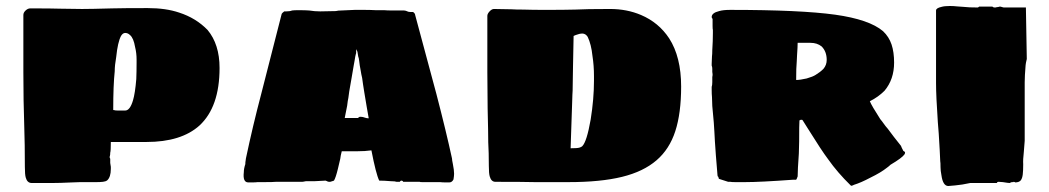

<svg xmlns="http://www.w3.org/2000/svg" viewBox="-20 -608 3501 641"><path d="M66 -15Q63 -25 63 -51Q63 -128 61 -185Q58 -272 58 -366V-558Q58 -566 65.5 -573Q73 -580 81 -580Q153 -580 181 -579L254 -578Q284 -578 354 -580Q390 -581 473 -581Q534 -581 578 -566Q634 -548 673 -508Q713 -460 713 -381Q713 -251 646 -189Q585 -134 469 -134H350Q350 -104 348 -98Q348 -91 347 -88Q346 -85 346 -84Q346 -81 348 -78V-64L350 -51V-44Q350 -17 338 -6Q333 -2 323.5 -1Q314 0 303 0H249L221 1Q179 3 153 3H86Q71 3 66 -15ZM398 -239Q414 -239 424 -273Q431 -296 435 -344Q436 -368 436 -400V-409Q436 -431 431 -451Q426 -481 414 -491Q407 -498 398 -498Q390 -498 384 -488Q373 -467 368 -418Q363 -390 363 -370Q358 -324 358 -241Q358 -241 359.5 -240.5Q361 -240 363 -240Q364 -239 374 -239Z M794 -33Q794 -45 799 -60Q799 -67 800 -71.5Q801 -76 801 -79Q824 -188 852 -294L920 -560Q920 -562 923 -565Q926 -568 929 -570H936Q948 -570 955 -573Q961 -574 976 -574Q1000 -574 1012 -573Q1030 -570 1049 -570L1101 -571Q1109 -573 1120 -573L1164 -575H1197Q1216 -575 1234 -574H1262Q1272 -573 1291 -573H1329Q1332 -573 1335 -572Q1338 -571 1340 -570Q1344 -568 1350 -568H1359Q1366 -563 1366 -558L1437 -294Q1470 -167 1489 -79Q1489 -74 1492 -60Q1496 -40 1496 -28Q1496 -21 1494 -9Q1489 1 1480 1H1469Q1456 1 1449 0H1427H1406H1389Q1382 0 1381 -1H1326L1325 -3Q1323 -5 1319 -5L1316 -3Q1316 -1 1314 -1H1311H1304Q1299 -3 1286 -3Q1262 -5 1246 -5Q1235 -28 1220 -106Q1199 -103 1172 -103H1146H1121Q1117 -88 1116 -78Q1115 -73 1108 -44Q1101 -15 1095 -5L1089 -3Q1086 -2 1084 -1.5Q1082 -1 1082 -1H1080Q1074 -1 1072 -3Q1068 -5 1067 -5L1029 -3H1001Q996 -2 993 -1.5Q990 -1 989 -1H909H901Q892 0 864 0H840Q834 1 821 1H809Q790 1 794 -33ZM1204 -253 1196 -301Q1194 -315 1192 -326.5Q1190 -338 1189 -348Q1186 -360 1184.5 -370.5Q1183 -381 1181 -390Q1180 -396 1179 -405.5Q1178 -415 1176 -419L1174 -431Q1174 -435 1172 -438L1171 -444Q1169 -438 1169 -438V-434V-431Q1169 -430 1168 -427.5Q1167 -425 1166 -419Q1165 -414 1164 -406.5Q1163 -399 1161 -390L1154 -349L1146 -303L1143 -281Q1141 -273 1139 -255Q1130 -210 1131 -214H1175Q1176 -215 1178 -216.5Q1180 -218 1181 -218H1184Q1189 -218 1192.5 -217Q1196 -216 1199 -215Q1205 -213 1211 -213Q1205 -247 1204 -253Z M1634 -1Q1620 -1 1615 -19Q1612 -29 1612 -54Q1612 -99 1610 -133Q1610 -164 1608 -246L1607 -366V-555Q1607 -562 1614.5 -570Q1622 -578 1629 -578L1687 -577Q1701 -576 1728 -576Q1757 -575 1800 -575Q1864 -575 1900 -576Q1935 -578 2017 -578Q2073 -578 2120 -558Q2179 -533 2214 -480Q2254 -418 2254 -319Q2254 -230 2234.5 -170Q2215 -110 2172 -73Q2128 -35 2056.5 -17.5Q1985 0 1878 0H1765Q1727 -1 1634 -1ZM1914 -115Q1921 -117 1924 -120Q1939 -135 1952 -209Q1963 -278 1963 -338V-354Q1963 -389 1958 -421Q1954 -460 1942 -485Q1935 -496 1924 -496Q1915 -496 1902 -491L1895 -488Q1895 -465 1893 -385L1892 -323Q1892 -303 1891 -292L1890 -261L1885 -113Q1907 -113 1914 -115Z M2745 -76Q2723 -105 2677 -179L2660 -206Q2659 -207 2658.5 -207.5Q2658 -208 2658 -208H2653L2649 -206Q2648 -193 2648 -136Q2648 -99 2644 -49L2643 -19Q2639 -8 2638 -8H2631H2628Q2518 0 2468 0H2453H2434Q2423 0 2418 -1H2411L2380 -11L2378 -18Q2376 -18 2375.5 -22Q2375 -26 2375 -28Q2372 -70 2370 -89Q2366 -143 2365 -168Q2363 -192 2363 -199L2358 -254L2357 -284Q2356 -293 2356 -309V-318Q2358 -323 2358 -334V-351Q2359 -355 2359 -360L2358 -368V-378Q2358 -385 2356 -389V-395L2357 -420Q2358 -427 2358 -441Q2360 -471 2360 -498V-508Q2359 -511 2359 -521V-535V-545Q2356 -548 2356 -551Q2356 -565 2381 -571Q2394 -575 2418 -575Q2652 -575 2768 -559Q2882 -543 2928 -504Q2948 -485 2956.5 -459.5Q2965 -434 2965 -399Q2965 -343 2933 -305Q2912 -284 2884 -270Q2890 -255 2919 -210Q2925 -203 2930.5 -195Q2936 -187 2944 -178Q2963 -152 2988 -121Q2989 -117 2996 -104Q3001 -102 3001.5 -99.5Q3002 -97 3000 -93Q2992 -81 2953 -58Q2948 -53 2941 -48Q2921 -32 2886 -15Q2854 2 2831 9Q2822 14 2820 11Q2776 -32 2745 -76ZM2673 -346Q2694 -352 2703 -358Q2718 -367 2729 -378Q2740 -391 2740 -408Q2740 -436 2723 -453Q2708 -465 2686 -465H2643Q2643 -452 2641 -424L2640 -403Q2638 -383 2638 -341Q2651 -341 2673 -346Z M3123 -23Q3120 -38 3120 -50Q3120 -66 3119 -70Q3118 -99 3114 -162L3111 -200Q3105 -288 3105 -330V-573Q3105 -581 3123 -585Q3133 -588 3151 -588Q3163 -588 3177 -586.5Q3191 -585 3198 -585Q3213 -583 3245 -583L3249 -586H3293Q3296 -583 3300 -583H3304Q3305 -584 3309 -584Q3311 -585 3315 -585Q3316 -586 3317 -586Q3318 -586 3318 -586Q3321 -586 3325 -584.5Q3329 -583 3331 -583H3405L3408 -411Q3408 -410 3406.5 -404.5Q3405 -399 3404 -390Q3401 -354 3401 -333V-138L3398 -100Q3395 -75 3396 -59Q3396 -38 3394.5 -25.5Q3393 -13 3388 -6Q3382 1 3369 1L3368 0L3365 -1Q3363 -1 3363 0H3358Q3352 2 3351 3Q3346 3 3328 0L3314 -1Q3309 -1 3308 3H3233H3219L3193 8L3169 11L3146 13Q3128 13 3123 -23Z"/></svg>

Font: Sigmar One
Style: Regular
Weight: 400
Designer: Vernon Adams
Foundry: Vernon Adams
Version: Version 2.000